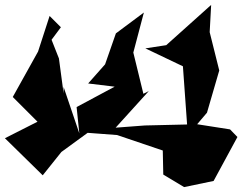

<svg xmlns="http://www.w3.org/2000/svg" viewBox="-56 -631 987 782"><path d="M192 -520 146 -566 99 -421 -4 -236 116 -116 114 -144 -36 -68 118 83 194 -12 301 -90 421 -81 607 -18 609 80 694 131 814 106 911 -73 881 -104 747 -125 787 -172 837 -344 798 -500 804 -611 621 -447 536 -434 689 -361 706 -124 534 -120 415 -111 550 -260 528 -249 487 -417 530 -580 416 -495 372 -369 303 -291 411 -278 256 -195 267 -88 203 -277V-251L184 -393L154 -469Z"/></svg>

Font: Asimov Silicon
Style: Regular
Weight: 400
Designer: Google
Version: Version 2.000980; 2014